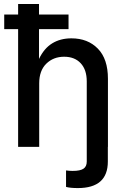

<svg xmlns="http://www.w3.org/2000/svg" viewBox="-20 -748 642 978"><path d="M376.5 210Q338.4 210 316.4 204.1V120.1Q333.5 122.6 350.1 122.6Q388.7 122.6 405.3 111.3Q421.9 100.1 421.9 74.7V-333.5Q421.9 -392.6 391.1 -425.8Q360.4 -459 306.6 -459Q252 -459 215.8 -423.6Q179.7 -388.2 179.7 -323.2V0H72.3V-599.6H1.5V-673.8H72.3V-727.5H178.7V-673.8H329.1V-599.6H178.7V-447.8Q204.6 -502 246.1 -527.3Q287.6 -552.7 343.8 -552.7Q427.2 -552.7 478.5 -500.2Q529.8 -447.8 529.8 -346.7V0H529.3V74.7Q529.3 210 376.5 210Z"/></svg>

Font: Inter Medium
Style: Regular
Weight: 500
Designer: Rasmus Andersson
Foundry: rsms
Version: Version 4.001;git-9221beed3